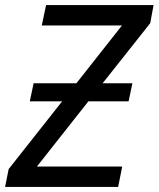

<svg xmlns="http://www.w3.org/2000/svg" viewBox="-30 -734 623 754"><path d="M-10 0 4 -70 214 -336H87L102 -407H270L449 -634H134L151 -714H573L560 -643L373 -407H490L475 -336H317L115 -80H450L434 0Z"/></svg>

Font: Noto IKEA Latin
Style: Italic
Weight: 400
Italic angle: -12°
Designer: Monotype Design Team
Foundry: Monotype Imaging Inc.
Version: Version 1.0